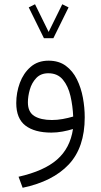

<svg xmlns="http://www.w3.org/2000/svg" viewBox="-20 -615 470 894"><path d="M184.6 -437 113.8 -580.6 143.1 -595.2 206.5 -466.3 270 -595.2 299.3 -580.6 228.5 -437ZM374.5 -68.8Q374.5 71.8 300 150.9Q225.6 230 85.4 259.3L66.4 208Q185.1 181.2 245.8 127.9Q306.6 74.7 319.8 -14.2Q297.4 -7.3 271 -2.4Q244.6 2.4 219.2 2.4Q141.1 2.4 98.4 -30.3Q55.7 -63 55.7 -135.3Q55.7 -183.6 72.3 -228.8Q88.9 -273.9 122.3 -303.2Q155.8 -332.5 206.1 -332.5Q253.9 -332.5 286.4 -308.6Q318.8 -284.7 338.1 -245.6Q357.4 -206.5 366 -160.2Q374.5 -113.8 374.5 -68.8ZM221.7 -56.2Q246.6 -56.2 272 -60.8Q297.4 -65.4 320.8 -72.3Q318.8 -121.6 308.1 -168Q297.4 -214.4 272.7 -244.1Q248 -273.9 205.1 -273.9Q169.9 -273.9 148.9 -251.7Q127.9 -229.5 118.9 -198Q109.9 -166.5 109.9 -138.2Q109.9 -93.3 139.9 -74.7Q169.9 -56.2 221.7 -56.2Z"/></svg>

Font: Vazirmatn RD ExtraLight
Style: Regular
Weight: 200
Designer: Saber Rastikerdar
Foundry: Saber Rastikerdar
Version: Version 32.102